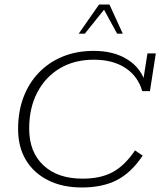

<svg xmlns="http://www.w3.org/2000/svg" viewBox="-20 -819 710 849"><path d="M342 10Q256 10 192.5 -22Q129 -54 94.5 -111.5Q60 -169 60 -249Q60 -325 83.5 -388Q107 -451 151 -497Q195 -543 256.5 -568.5Q318 -594 395 -594Q485 -594 546 -554.5Q607 -515 625 -445L611 -449L632 -583H669L643 -416H609Q590 -482 534.5 -518.5Q479 -555 395 -555Q309 -555 245 -517Q181 -479 145 -410.5Q109 -342 109 -250Q109 -147 172 -88Q235 -29 345 -29Q425 -29 478.5 -58Q532 -87 577 -154L611 -131Q561 -56 497.5 -23Q434 10 342 10ZM328 -670 418 -799H464L523 -670H498L440 -776L355 -670Z"/></svg>

Font: Rokkitt SemiBold ExtraLight
Style: Italic
Weight: 250
Italic angle: -9°
Version: Version 3.103